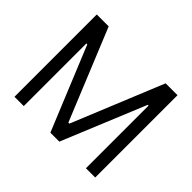

<svg xmlns="http://www.w3.org/2000/svg" viewBox="-155 -963 1199 1199"><g transform="rotate(45 444.5 -363.5)"><path d="M440 -124H449L696 -727H801V0H719V-553H712L484 0H405L178 -553H170V0H88V-727H193Z"/></g></svg>

Font: Sinter
Style: Regular
Weight: 400
Foundry: Adobe & rsms
Version: Version 1.000